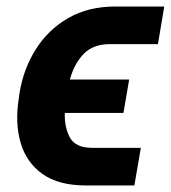

<svg xmlns="http://www.w3.org/2000/svg" viewBox="-20 -566 527 593"><path d="M265.1 -109.4H415L395 6.8H245.1Q161.1 6.8 111.3 -28.6Q61.5 -64 43.7 -125Q25.9 -186 38.1 -262.2L40 -277.3Q52.2 -353 90.6 -413.8Q128.9 -474.6 190.9 -510.3Q252.9 -545.9 336.4 -545.9H487.3L467.8 -429.7H317.9Q267.1 -429.2 238.3 -399.4Q209.5 -369.6 195.8 -320.3H378.9L361.3 -217.3H180.2Q178.7 -172.9 196 -141.1Q213.4 -109.4 265.1 -109.4Z"/></svg>

Font: Inter
Style: Bold Italic
Weight: 700
Italic angle: -9.39999°
Designer: Rasmus Andersson
Foundry: rsms
Version: Version 4.001;git-9221beed3